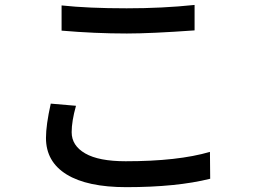

<svg xmlns="http://www.w3.org/2000/svg" viewBox="-20 -733 1040 781"><path d="M230.5 -608.4V-710.9Q338.9 -699.2 495.1 -699.2Q641.6 -699.2 771.5 -712.9V-609.4Q593.8 -596.7 496.1 -596.7Q366.2 -596.7 230.5 -608.4ZM186.5 -311.5 289.1 -302.7Q271.5 -240.2 271.5 -195.3Q271.5 -140.6 326.7 -108.9Q381.8 -77.1 491.2 -77.1Q704.1 -77.1 834 -115.2L835 -5.9Q698.2 28.3 494.1 28.3Q335 28.3 251 -23.4Q167 -75.2 167 -171.9Q167 -224.6 186.5 -311.5Z"/></svg>

Font: Gen Shin Gothic Monospace Medium
Style: Regular
Weight: 500
Designer: [Source Han Sans]
Ryoko NISHIZUKA  (kana & ideographs); Paul D. Hunt (Latin, Greek & Cyrillic); Wenlong ZHANG  (bopomofo
Version: Version 1.002.20150607